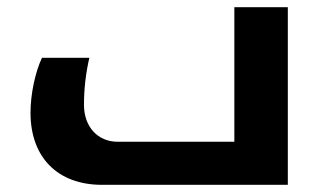

<svg xmlns="http://www.w3.org/2000/svg" viewBox="-20 -515 907 535"><path d="M264 0H782V-495H633V-120H308C252 -120 214 -162 214 -223C214 -267 219 -311 229 -354H97C78 -314 65 -252 65 -201C65 -76 141 0 264 0Z"/></svg>

Font: Noto Kufi Arabic
Style: Bold
Weight: 700
Designer: Monotype Design Team, David Williams, Khaled Hosny
Foundry: Google LLC
Version: Version 2.109